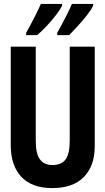

<svg xmlns="http://www.w3.org/2000/svg" viewBox="-20 -953 540 983"><path d="M247 10Q144 10 89.5 -47.5Q35 -105 35 -211V-714H163V-232Q163 -166 184.5 -137Q206 -108 248 -108Q295 -108 316 -137Q337 -166 337 -233V-714H465V-204Q465 -104 409.5 -47Q354 10 247 10ZM273 -785Q297 -828 318.5 -870Q340 -912 348 -933H457V-924Q447 -903 425 -875Q403 -847 378 -819.5Q353 -792 334 -773H273ZM114 -785Q139 -830 159.5 -870.5Q180 -911 189 -933H298V-924Q287 -902 266 -875Q245 -848 220 -821Q195 -794 170 -773H114Z"/></svg>

Font: Noto Sans Mono ExtraCondensed
Style: Bold
Weight: 700
Width: 2
Designer: Monotype Design Team
Foundry: Monotype Imaging Inc.
Version: Version 2.014